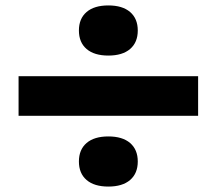

<svg xmlns="http://www.w3.org/2000/svg" viewBox="-20 -700 790 700"><path d="M47.7 -277.7V-422.3H702.3V-277.7ZM375 -497.4Q323.6 -497.4 295.6 -521.4Q267.7 -545.5 267.7 -588.8Q267.7 -632.1 295.6 -656.2Q323.6 -680.2 375 -680.2Q426.4 -680.2 454.4 -656.2Q482.3 -632.1 482.3 -588.8Q482.3 -545.5 454.4 -521.4Q426.4 -497.4 375 -497.4ZM375 -19.8Q323.6 -19.8 295.6 -43.8Q267.7 -67.9 267.7 -111.2Q267.7 -154.5 295.6 -178.6Q323.6 -202.6 375 -202.6Q426.4 -202.6 454.4 -178.6Q482.3 -154.5 482.3 -111.2Q482.3 -67.9 454.4 -43.8Q426.4 -19.8 375 -19.8Z"/></svg>

Font: Martian Mono SemiExpanded
Style: Regular
Weight: 400
Width: 6
Monospace: yes
Designer: Roman Shamin
Foundry: Evil Martians
Version: Version 1.000